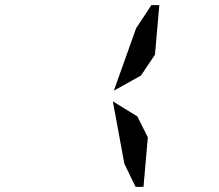

<svg xmlns="http://www.w3.org/2000/svg" viewBox="-20 -876 856 752"><path d="M513 -765 573 -856H604L587 -662L532 -580L426 -521ZM559 -338 542 -144H511L467 -235L422 -479L518 -420Z"/></svg>

Font: DSEG14 Modern
Style: Bold Italic
Weight: 700
Italic angle: -5°
Designer: Keshikan(Twitter:@keshinomi_88pro)
Version: Version 0.46